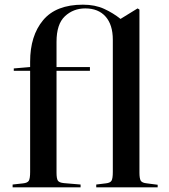

<svg xmlns="http://www.w3.org/2000/svg" viewBox="-20 -802 723 822"><path d="M34 0V-12L79 -17Q98 -19 103.5 -28.5Q109 -38 109 -66V-499H39V-509L109 -515V-538Q109 -649 164.5 -715.5Q220 -782 335 -782Q387 -782 426 -764Q465 -746 496 -721L569 -766L577 -761V-63Q577 -38 582.5 -28.5Q588 -19 609 -17L655 -11V0H392V-12L433 -17Q452 -19 457.5 -28.5Q463 -38 463 -66V-632Q463 -696 432 -731Q401 -766 345 -766Q294 -766 258 -732.5Q222 -699 222 -623V-515H365V-499H222V-63Q222 -38 227.5 -29Q233 -20 254 -18L325 -12V0Z"/></svg>

Font: Literata 72pt Medium
Style: Regular
Weight: 500
Designer: Latin by Veronika Burian and Jose Scaglione. Greek by Irene Vlachou. Cyrillic by Vera Evstafieva.
Foundry: TypeTogether
Version: Version 3.002